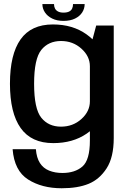

<svg xmlns="http://www.w3.org/2000/svg" viewBox="-20 -722 660 974"><path d="M293 233Q374.5 233 429.5 210.5Q484.5 188 520.8 132Q557 76 557 -21.5V-592.5H468L436 -472.5V-9.5Q436 90 398 122.8Q360 155.5 296.5 155.5Q259 155.5 229.2 143.5Q199.5 131.5 182.5 105Q165.5 78.5 162 35H44Q52.5 144 122.5 188.5Q192.5 233 293 233ZM250 4Q349.5 4 419.5 -44Q489.5 -92 489.5 -148.5L436 -208Q436 -157 393 -118.2Q350 -79.5 289.5 -79.5Q226 -79.5 189.5 -124.8Q153 -170 153 -297Q153 -423.5 189.5 -468.8Q226 -514 289.5 -514Q350 -514 393 -475.2Q436 -436.5 436 -386L489 -442.5Q489 -497.5 418.8 -547.8Q348.5 -598 248.5 -598Q138 -598 84.2 -522Q30.5 -446 30.5 -297.5Q30.5 -149 84.8 -72.5Q139 4 250 4ZM302 -616Q336.5 -616 360.5 -627.8Q384.5 -639.5 397 -659Q409.5 -678.5 409.5 -701.5H350.5Q350.5 -688.5 346 -678.8Q341.5 -669 330.8 -663.5Q320 -658 302 -658Q285.5 -658 274.8 -663.5Q264 -669 259 -678.8Q254 -688.5 254 -701.5H195Q195 -678.5 208 -659Q221 -639.5 245 -627.8Q269 -616 302 -616Z"/></svg>

Font: Anybody UltraCondensed Thin Medium
Style: Regular
Weight: 500
Version: Version 1.111